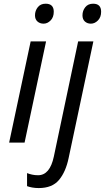

<svg xmlns="http://www.w3.org/2000/svg" viewBox="-20 -754 555 1015"><path d="M210.4 -628.9Q190.9 -628.9 178 -640.4Q165 -651.9 165 -672.9Q165 -697.3 179.7 -715.8Q194.3 -734.4 221.2 -734.4Q264.2 -734.4 264.2 -691.9Q264.2 -663.1 247.6 -646Q231 -628.9 210.4 -628.9ZM28.3 0 142.1 -535.2H223.6L109.9 0ZM460.4 -628.9Q441.4 -628.9 428.7 -640.4Q416 -651.9 416 -672.9Q416 -697.3 430.7 -715.8Q445.3 -734.4 472.2 -734.4Q514.6 -734.4 514.6 -691.9Q514.6 -663.1 497.8 -646Q481 -628.9 460.4 -628.9ZM184.6 240.2Q166.5 240.2 150.4 237.3Q134.3 234.4 123 230V161.1Q135.3 166 150.1 169.2Q165 172.4 181.2 172.4Q243.7 172.4 264.6 73.7L393.1 -535.2H473.6L342.8 81.5Q327.6 154.8 291.7 197.5Q255.9 240.2 184.6 240.2Z"/></svg>

Font: Open Sans
Style: Italic
Weight: 400
Italic angle: -12°
Designer: Monotype Design Team
Foundry: Monotype Imaging Inc.
Version: Version 3.000; ttfautohint (v1.8.4)